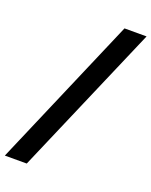

<svg xmlns="http://www.w3.org/2000/svg" viewBox="-171 -840 806 1022"><g transform="rotate(20 232.0 -329.0)"><path d="M353 -756 -14 98H110L478 -756Z"/></g></svg>

Font: Maven Pro
Style: Black
Weight: 900
Designer: Joe Prince
Foundry: Joe Prince
Version: Version 1.003